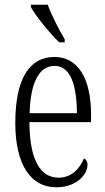

<svg xmlns="http://www.w3.org/2000/svg" viewBox="-20 -786 447 816"><path d="M232 -606H255V-619C232 -657 199 -721 183 -766H111V-756C130 -721 193 -642 232 -606ZM219 10C309 10 352 -48 352 -85C352 -100 345 -109 337 -113C319 -70 285 -31 229 -31C151 -31 106 -106 105 -267H367V-298C367 -454 311 -544 211 -544C105 -544 45 -451 45 -263C45 -89 109 10 219 10ZM307 -305H106C109 -430 144 -506 212 -506C280 -506 306 -424 307 -305Z"/></svg>

Font: Noto Serif Tamil ExtraCondensed Light
Style: Italic
Weight: 300
Width: 2
Italic angle: -12°
Designer: Indian Type Foundry, Tom Grace, and the Monotype Design Team
Foundry: Monotype Imaging Inc.
Version: Version 2.003